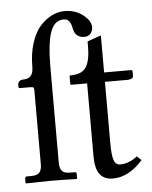

<svg xmlns="http://www.w3.org/2000/svg" viewBox="-52 -741 630 797"><g transform="rotate(-5 263.5 -343.0)"><path d="M388.2 -390.6V-134.8Q388.2 -85.9 395.3 -64.7Q402.3 -43.5 421.9 -43.5Q458 -43.5 493.2 -70.8L511.2 -53.7Q452.6 12.2 386.7 12.2Q350.6 12.2 332.3 -11.5Q314 -35.2 314 -87.4V-390.6H249Q244.1 -390.6 244.1 -394.5V-425.8Q244.1 -429.7 248 -429.7Q295.9 -429.7 313.5 -457Q331.1 -484.4 331.1 -544.9V-564L388.2 -584V-429.7H498.5Q506.3 -429.7 506.3 -423.8V-403.8Q506.3 -397.5 499 -394Q491.7 -390.6 482.9 -390.6ZM93.3 -477.1Q93.3 -533.2 107.4 -577.4Q121.6 -621.6 144.5 -647Q167.5 -672.4 193.6 -685.1Q219.7 -697.8 246.1 -697.8Q294.9 -697.8 328.6 -668.5Q355 -645.5 355 -622.1Q355 -607.4 346.2 -595.7Q337.4 -584 319.8 -584Q281.2 -584 273.9 -625Q270.5 -643.1 262.9 -653.3Q255.4 -663.6 239.3 -663.6Q200.7 -663.6 184.3 -616Q168 -568.4 168 -473.6V-71.8Q168 -49.3 177.7 -38.6Q187.5 -27.8 210.9 -27.8H230Q238.3 -27.8 238.3 -19.5V-1L236.3 1Q168 -1 128.9 -1L25.4 1L23.4 -1V-19.5Q23.4 -27.8 31.2 -27.8H50.3Q74.2 -27.8 83.7 -38.6Q93.3 -49.3 93.3 -71.8V-380.4Q93.3 -389.6 90.8 -392.6Q88.4 -395.5 78.1 -395.5H34.2Q28.8 -395.5 28.8 -401.4V-410.2Q28.8 -417.5 34.4 -423.6Q40 -429.7 51.8 -429.7Q93.3 -429.7 93.3 -477.1Z"/></g></svg>

Font: Libertinage
Style: b
Weight: 400
Designer: OSP
Foundry: OSP
Version: Version 1.0; 2008; OFL relea